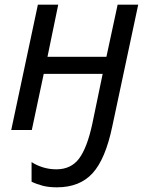

<svg xmlns="http://www.w3.org/2000/svg" viewBox="-20 -556 641 821"><path d="M223 245Q189 245 163.5 238.5Q138 232 115 221V137Q136 151 163.5 159.5Q191 168 221 168Q284 168 318.5 121.5Q353 75 375 -28L419 -240H167L116 0H28L142 -536H229L183 -313H435L483 -536H571L460 -15Q431 124 376 184.5Q321 245 223 245Z"/></svg>

Font: Noto Sans
Style: Italic
Weight: 400
Italic angle: -12°
Designer: Monotype Design Team
Foundry: Monotype Imaging Inc.
Version: Version 2.013; ttfautohint (v1.8.4.7-5d5b)